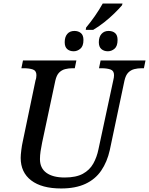

<svg xmlns="http://www.w3.org/2000/svg" viewBox="-20 -1056 843 1086"><path d="M467 -900Q492 -930 516.5 -965Q541 -1000 561 -1036H673L670 -1026Q654 -1007 627.5 -981Q601 -955 569.5 -930Q538 -905 507 -887H465ZM397 -766Q374 -766 360 -778.5Q346 -791 346 -817Q346 -847 360.5 -864Q375 -881 401 -881Q423 -881 437.5 -869Q452 -857 452 -830Q452 -795 434.5 -780.5Q417 -766 397 -766ZM590 -766Q568 -766 553.5 -778.5Q539 -791 539 -817Q539 -847 554 -864Q569 -881 594 -881Q617 -881 631 -869Q645 -857 645 -830Q645 -795 628 -780.5Q611 -766 590 -766ZM326 10Q216 10 156.5 -35.5Q97 -81 97 -163Q97 -179 100.5 -207Q104 -235 108 -252L181 -602Q184 -609 185 -618Q186 -627 186 -631Q186 -656 166 -663Q146 -670 114 -670H101L110 -714H412L403 -670H390Q368 -670 348.5 -665Q329 -660 314.5 -645.5Q300 -631 293 -600L218 -248Q213 -224 209.5 -200.5Q206 -177 206 -156Q206 -105 242.5 -78.5Q279 -52 346 -52Q410 -52 448.5 -73Q487 -94 507.5 -130.5Q528 -167 537 -212L621 -603Q623 -609 624 -618Q625 -627 625 -631Q625 -656 605 -663Q585 -670 553 -670H540L549 -714H803L794 -670H781Q759 -670 739.5 -665Q720 -660 705.5 -645.5Q691 -631 684 -600L601 -207Q586 -140 552.5 -91Q519 -42 463 -16Q407 10 326 10Z"/></svg>

Font: ET Text
Style: Italic
Weight: 470
Italic angle: -12°
Designer: Monotype Design Team
Foundry: Monotype Imaging Inc.
Version: Version 2.009